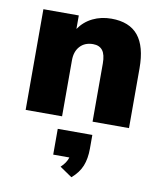

<svg xmlns="http://www.w3.org/2000/svg" viewBox="-87 -574 778 924"><g transform="rotate(10 302.5 -111.5)"><path d="M557 -292V0H379V-284Q379 -328 363.5 -348Q348 -368 317 -368Q277 -368 253.5 -342.5Q230 -317 230 -274V0H52V-492H225V-426Q251 -464 292 -484Q333 -504 383 -504Q471 -504 514 -451.5Q557 -399 557 -292ZM389 63V130Q389 179 374.5 215Q360 251 325 281L265 240Q291 216 299 189H220V63Z"/></g></svg>

Font: wassup Sans
Style: Black
Weight: 900
Version: Version 2.001